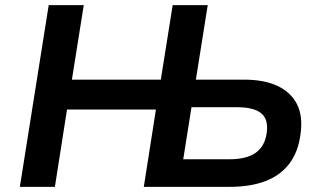

<svg xmlns="http://www.w3.org/2000/svg" viewBox="-20 -725 1247 745"><path d="M57 0 169 -705H305L259 -416H604L650 -705H786L740 -416H927Q1005 -416 1057 -391.5Q1109 -367 1132.5 -320.5Q1156 -274 1146 -204Q1137 -134 1101.5 -88.5Q1066 -43 1008 -21.5Q950 0 872 0H538L585 -300H240L193 0ZM691 -107H870Q937 -107 972.5 -132.5Q1008 -158 1015 -210Q1022 -262 993.5 -285.5Q965 -309 899 -309H723Z"/></svg>

Font: Nunito Sans 7pt
Style: Bold Italic
Weight: 700
Italic angle: -9°
Version: Version 3.101;gftools[0.9.27]